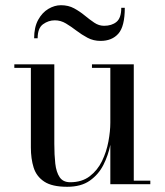

<svg xmlns="http://www.w3.org/2000/svg" viewBox="-20 -707 632 737"><path d="M190.5 -629Q166 -629 145.2 -614Q124.5 -599 124.5 -560H111Q111 -602.5 126.5 -630.8Q142 -659 165.8 -673Q189.5 -687 214 -687Q242.5 -687 264.5 -675Q286.5 -663 305.2 -647.5Q324 -632 341.8 -620Q359.5 -608 379.5 -608Q409 -608 427.2 -623Q445.5 -638 445.5 -677H459Q459 -606 434.5 -578Q410 -550 366 -550Q338.5 -550 316 -562Q293.5 -574 273.2 -589.5Q253 -605 233 -617Q213 -629 190.5 -629ZM493.5 -13.5H557V0H403.5V-151Q395.5 -111 377 -74.2Q358.5 -37.5 325 -13.8Q291.5 10 238 10Q180 10 150 -9.8Q120 -29.5 109.2 -63.5Q98.5 -97.5 98.5 -141V-446.5H35V-460H188.5V-154.5Q188.5 -112.5 192.2 -79.2Q196 -46 209 -26.8Q222 -7.5 249.5 -7.5Q294.5 -7.5 324.5 -30.5Q354.5 -53.5 371.8 -89.2Q389 -125 396.2 -164.2Q403.5 -203.5 403.5 -236V-446.5H333V-460H493.5Z"/></svg>

Font: Bodoni* 16
Style: Regular
Weight: 400
Version: Version 2.2